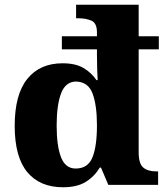

<svg xmlns="http://www.w3.org/2000/svg" viewBox="-20 -780 703 810"><path d="M246 10Q148 10 95 -54Q42 -118 42 -249Q42 -381 95 -447Q148 -513 244 -513Q299 -513 332.5 -493Q366 -473 387 -442H392Q391 -458 390 -489Q389 -520 389 -548V-572H241V-627H389V-643Q389 -683 365.5 -693Q342 -703 309 -703H301V-760H565V-627H650V-572H565V-137Q565 -90 584 -73.5Q603 -57 639 -57H647V0H437L406 -73H401Q378 -35 341.5 -12.5Q305 10 246 10ZM299 -69Q351 -69 370 -116Q389 -163 389 -251Q389 -336 370.5 -385.5Q352 -435 300 -436Q256 -435 237.5 -385.5Q219 -336 219 -250Q219 -164 237.5 -116.5Q256 -69 299 -69Z"/></svg>

Font: Noto Serif Sinhala ExtraBold
Style: Regular
Weight: 800
Designer: Jelle Bosma - Monotype Design Team
Foundry: Monotype Imaging Inc.
Version: Version 2.007; ttfautohint (v1.8.4.7-5d5b)